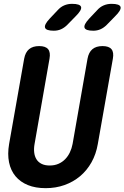

<svg xmlns="http://www.w3.org/2000/svg" viewBox="-20 -970 648 1000"><path d="M105.8 -664Q111.9 -697.5 131.2 -713.7Q150.5 -730 184 -730Q217.5 -730 230.7 -713.7Q243.9 -697.5 237.8 -664L160.1 -220.5Q155.8 -196.8 158.1 -176.3Q160.4 -155.8 169.8 -140.6Q179.2 -125.3 196.4 -116.7Q213.5 -108 238.9 -108Q264.3 -108 284.4 -116.8Q304.6 -125.6 319.4 -140.9Q334.3 -156.1 344 -176.6Q353.8 -197.1 358.1 -220.5L435.8 -664Q441.9 -697.5 461.2 -713.7Q480.5 -730 514 -730Q547.5 -730 560.7 -713.7Q573.9 -697.5 567.8 -664L489.4 -219.8Q480.4 -167 456.4 -124.4Q432.4 -81.8 396.9 -52.1Q361.4 -22.4 315.9 -6.2Q270.4 10 218 10Q164.9 10 125.4 -6Q85.9 -22 60.9 -51.9Q35.9 -81.8 27.1 -124.6Q18.4 -167.3 27.4 -219.8ZM465.9 -810Q425.7 -810 420.3 -825.7Q414.9 -841.4 444.9 -873.5L485.3 -916.2Q500.8 -933.8 519.9 -941.9Q539 -950 560.6 -950Q603.5 -950 607.9 -933.6Q612.3 -917.2 578.5 -884.1L535.8 -840.4Q520.6 -825.2 503.4 -817.6Q486.2 -810 465.9 -810ZM260.3 -810Q220.1 -810 214.7 -825.7Q209.3 -841.4 239.3 -873.5L279.7 -916.2Q295.2 -933.8 314.3 -941.9Q333.4 -950 355 -950Q397.9 -950 402.3 -933.6Q406.7 -917.2 372.9 -884.1L330.2 -840.4Q315 -825.2 297.8 -817.6Q280.6 -810 260.3 -810Z"/></svg>

Font: Maple Mono
Style: Italic
Weight: 400
Italic angle: -10°
Monospace: yes
Designer: subframe7536
Version: Version 7.300